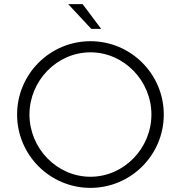

<svg xmlns="http://www.w3.org/2000/svg" viewBox="-20 -906 878 932"><path d="M471 -766 381 -886H311L423 -766ZM63 -350C63 -153.5 222.5 6 419 6C615.5 6 775 -153.5 775 -350C775 -546.5 615.5 -706 419 -706C222.5 -706 63 -546.5 63 -350ZM123 -350C123 -513.4 255.6 -652 419 -652C582.4 -652 715 -513.4 715 -350C715 -186.6 582.4 -48 419 -48C255.6 -48 123 -186.6 123 -350Z"/></svg>

Font: Resamitz
Style: Regular
Weight: 500
Designer: gluk
Foundry: gluk
Version: Version 0.047